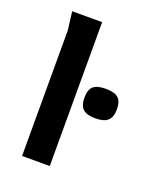

<svg xmlns="http://www.w3.org/2000/svg" viewBox="-121 -715 675 795"><g transform="rotate(20 216.5 -317.0)"><path d="M70 0V-554L60 -634H192V0ZM301 -250Q264 -250 247 -265Q230 -280 230 -315Q230 -351 246.5 -365.5Q263 -380 301 -380Q339 -380 356 -365.5Q373 -351 373 -315Q373 -281 356 -265.5Q339 -250 301 -250Z"/></g></svg>

Font: Goldman
Style: Regular
Weight: 400
Designer: Jaikishan Patel
Version: Version 1.000; ttfautohint (v1.8.3)